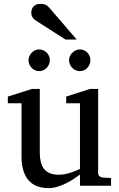

<svg xmlns="http://www.w3.org/2000/svg" viewBox="-20 -948 609 980"><path d="M388.2 0V-57.1Q375.5 -47.4 357.2 -35.2Q338.9 -22.9 317.6 -12.5Q296.4 -2 273.2 5.1Q250 12.2 228 12.2Q195.8 12.2 170.2 2.7Q144.5 -6.8 126.7 -26.6Q108.9 -46.4 99.4 -76.9Q89.8 -107.4 89.8 -149.9V-420.9H20V-455.1L143.1 -494.1H183.1V-168.9Q183.1 -142.6 188.2 -121.6Q193.4 -100.6 204.8 -85.9Q216.3 -71.3 234.9 -63.7Q253.4 -56.2 279.8 -56.2Q294.9 -56.2 310.5 -59.1Q326.2 -62 340.3 -66.7Q354.5 -71.3 366.9 -76.4Q379.4 -81.5 388.2 -85.9V-420.9H317.9V-455.1L439.9 -494.1H481V-64Q481 -54.7 487.5 -48.8Q494.1 -43 502.9 -42L546.9 -39.1V0ZM234.4 -641.1Q234.4 -629.9 230 -619.6Q225.6 -609.4 218.3 -601.6Q210.9 -593.8 200.9 -589.4Q190.9 -585 179.7 -585Q168.5 -585 158.7 -589.4Q148.9 -593.8 141.6 -601.6Q134.3 -609.4 129.9 -619.1Q125.5 -628.9 125.5 -640.1Q125.5 -650.9 129.9 -660.9Q134.3 -670.9 141.6 -678.7Q148.9 -686.5 158.7 -691.2Q168.5 -695.8 179.7 -695.8Q190.9 -695.8 200.9 -691.4Q210.9 -687 218.3 -679.7Q225.6 -672.4 230 -662.4Q234.4 -652.3 234.4 -641.1ZM441.4 -641.1Q441.4 -629.9 437.3 -619.6Q433.1 -609.4 425.8 -601.6Q418.5 -593.8 408.7 -589.4Q398.9 -585 387.7 -585Q376.5 -585 366.5 -589.4Q356.4 -593.8 348.9 -601.6Q341.3 -609.4 336.9 -619.6Q332.5 -629.9 332.5 -641.1Q332.5 -651.4 336.9 -661.4Q341.3 -671.4 349.1 -679Q356.9 -686.5 366.7 -691.2Q376.5 -695.8 387.7 -695.8Q398.9 -695.8 408.7 -691.4Q418.5 -687 425.8 -679.4Q433.1 -671.9 437.3 -661.9Q441.4 -651.9 441.4 -641.1ZM314.5 -746.1 162.6 -843.3Q151.9 -850.1 145.8 -859.9Q139.6 -869.6 139.6 -883.3Q139.6 -891.1 142.1 -899.2Q144.5 -907.2 149.9 -913.6Q155.3 -919.9 164.1 -924.1Q172.9 -928.2 185.5 -928.2Q196.3 -928.2 203.6 -926.5Q210.9 -924.8 216.8 -921.4Q222.7 -918 227.5 -912.8Q232.4 -907.7 237.8 -901.4L371.6 -746.1Z"/></svg>

Font: Charis SIL Afr
Style: Regular
Weight: 400
Foundry: SIL International
Version: Version 5.000